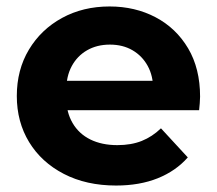

<svg xmlns="http://www.w3.org/2000/svg" viewBox="-20 -566 671 594"><path d="M339 8Q247 8 177.5 -28Q108 -64 70 -126.5Q32 -189 32 -269Q32 -350 69.5 -412.5Q107 -475 172 -510.5Q237 -546 319 -546Q398 -546 461.5 -512.5Q525 -479 562 -416.5Q599 -354 599 -267Q599 -258 598 -246.5Q597 -235 596 -225H159V-316H514L454 -289Q454 -331 437 -362Q420 -393 390 -410.5Q360 -428 320 -428Q280 -428 249.5 -410.5Q219 -393 202 -361.5Q185 -330 185 -287V-263Q185 -219 204.5 -185.5Q224 -152 259.5 -134.5Q295 -117 343 -117Q386 -117 418.5 -130Q451 -143 478 -169L561 -79Q524 -37 468 -14.5Q412 8 339 8Z"/></svg>

Font: MOST Montserrat
Style: Bold
Weight: 700
Designer: Julieta Ulanovsky
Foundry: Julieta Ulanovsky
Version: Version 8.000;March 11, 2024;FontCreator 15.0.0.2926 64-bit